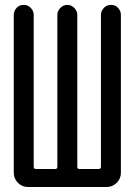

<svg xmlns="http://www.w3.org/2000/svg" viewBox="-20 -750 540 770"><path d="M91.8 0Q68.4 0 51.8 -17.1Q35.2 -34.2 35.2 -56.6V-690.4Q35.2 -706.1 46.4 -718.3Q57.6 -730.5 74.7 -730.5Q91.8 -730.5 103.5 -718.3Q115.2 -706.1 115.2 -690.4V-81.1Q115.2 -72.3 124 -72.3H201.2Q210 -72.3 210 -81.1V-690.4Q210 -706.1 222.2 -718.3Q234.4 -730.5 250 -730.5Q265.6 -730.5 277.8 -718.3Q290 -706.1 290 -690.4V-81.1Q290 -72.3 297.9 -72.3H376Q384.8 -72.3 384.8 -81.1V-690.4Q384.8 -706.1 396.5 -718.3Q408.2 -730.5 425.3 -730.5Q442.4 -730.5 453.6 -718.3Q464.8 -706.1 464.8 -690.4V-56.6Q464.8 -33.2 447.8 -16.6Q430.7 0 408.2 0Z"/></svg>

Font: Rounded Mgen+ 2m regular
Style: Regular
Weight: 400
Designer: [Source Han Sans]
Ryoko NISHIZUKA  (kana & ideographs); Paul D. Hunt (Latin, Greek & Cyrillic); Wenlong ZHANG  (bopomofo
Version: Version 1.059.20150602